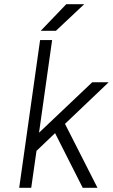

<svg xmlns="http://www.w3.org/2000/svg" viewBox="-20 -890 535 910"><path d="M71 0H128L153 -175L241 -259L372 0H442L288 -303L495 -500H417L165 -261L227 -700H170ZM173 -744H245L379 -870H294Z"/></svg>

Font: Unageo
Style: Light-Italic
Weight: 300
Designer: Richard Sepsi
Foundry: Richard Sepsi
Version: Version 2.000